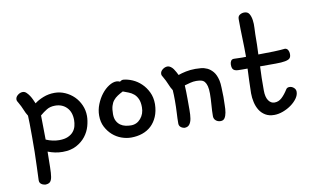

<svg xmlns="http://www.w3.org/2000/svg" viewBox="-77 -730 1818 1092"><g transform="rotate(-10 832.0 -184.0)"><path d="M33.2 -286.1Q25.4 -296.9 25.4 -305.7Q25.4 -320.3 39.1 -331.1Q52.7 -341.8 67.4 -341.8Q79.1 -341.8 88.4 -333Q97.7 -324.2 105.5 -312.5Q113.3 -300.8 119.1 -287.6Q125 -274.4 128.9 -265.6Q148.4 -281.2 179.2 -293.5Q210 -305.7 245.1 -305.7Q276.4 -305.7 305.2 -293Q334 -280.3 356 -258.8Q377.9 -237.3 391.1 -207.5Q404.3 -177.7 404.3 -144.5Q404.3 -117.2 395.5 -85.9Q386.7 -54.7 366.2 -28.3Q345.7 -2 313 15.6Q280.3 33.2 233.4 33.2Q210.9 33.2 189.5 28.8Q168 24.4 148.4 16.6Q147.5 71.3 147 106.4Q146.5 141.6 143.1 162.1Q139.6 182.6 130.4 190.9Q121.1 199.2 102.5 199.2Q88.9 197.3 79.6 189.9Q70.3 182.6 70.3 169.9V165L73.2 88.9Q75.2 48.8 75.7 5.4Q76.2 -38.1 76.2 -81.1Q76.2 -123 75.7 -157.7Q75.2 -192.4 74.2 -204.1Q63.5 -220.7 55.2 -241.7Q46.9 -262.7 33.2 -286.1ZM147.5 -192.4Q147.5 -165 148.4 -128.4Q149.4 -91.8 149.4 -52.7Q187.5 -36.1 225.6 -36.1Q255.9 -36.1 275.9 -44.9Q295.9 -53.7 307.6 -67.9Q319.3 -82 323.7 -99.6Q328.1 -117.2 328.1 -133.8Q328.1 -180.7 302.2 -207Q276.4 -233.4 235.4 -233.4Q207 -233.4 187 -221.2Q167 -209 147.5 -192.4Z M623 -303.7Q627 -306.6 631.8 -309.1Q636.7 -311.5 642.6 -311.5Q668 -309.6 695.3 -297.9Q722.7 -286.1 745.1 -264.6Q767.6 -243.2 782.2 -212.9Q796.9 -182.6 796.9 -143.6Q795.9 -102.5 782.7 -71.8Q769.5 -41 747.6 -20.5Q725.6 0 695.8 10.3Q666 20.5 630.9 20.5Q603.5 20.5 575.2 10.3Q546.9 0 524.4 -20Q502 -40 487.3 -68.4Q472.7 -96.7 472.7 -133.8Q472.7 -167 485.4 -198.7Q498 -230.5 517.1 -254.9Q536.1 -279.3 559.1 -293.9Q582 -308.6 602.5 -308.6Q613.3 -308.6 623 -303.7ZM628.9 -246.1Q611.3 -237.3 597.2 -228Q583 -218.8 572.8 -206.1Q562.5 -193.4 557.1 -174.8Q551.8 -156.2 551.8 -128.9Q551.8 -104.5 560.1 -88.9Q568.4 -73.2 581.5 -64Q594.7 -54.7 610.8 -51.3Q627 -47.9 642.6 -47.9Q675.8 -47.9 698.2 -74.2Q720.7 -100.6 720.7 -138.7Q720.7 -168 712.4 -186.5Q704.1 -205.1 690.9 -216.3Q677.7 -227.5 661.1 -233.9Q644.5 -240.2 628.9 -246.1Z M869.1 -286.1Q861.3 -296.9 861.3 -305.7Q861.3 -320.3 875 -331.1Q888.7 -341.8 903.3 -341.8Q913.1 -341.8 921.9 -335.4Q930.7 -329.1 937 -320.3Q943.4 -311.5 948.7 -301.3Q954.1 -291 958 -283.2Q976.6 -290 1002.4 -295.4Q1028.3 -300.8 1057.6 -300.8Q1070.3 -300.8 1088.9 -299.3Q1107.4 -297.9 1125.5 -289.6Q1143.6 -281.2 1158.7 -263.2Q1173.8 -245.1 1181.6 -211.9Q1185.5 -194.3 1186 -168.9Q1186.5 -143.6 1187.5 -116.2Q1186.5 -92.8 1186.5 -68.8Q1186.5 -44.9 1183.1 -25.9Q1179.7 -6.8 1171.9 4.9Q1164.1 16.6 1148.4 16.6Q1131.8 16.6 1120.6 6.8Q1109.4 -2.9 1109.4 -18.6Q1109.4 -46.9 1112.3 -83Q1115.2 -119.1 1115.2 -148.4Q1115.2 -174.8 1110.8 -191.4Q1106.4 -208 1098.6 -217.3Q1090.8 -226.6 1078.1 -229.5Q1065.4 -232.4 1049.8 -232.4Q1033.2 -232.4 1016.1 -228Q999 -223.6 982.4 -218.8Q983.4 -200.2 983.9 -180.7Q984.4 -161.1 984.4 -139.6Q984.4 -105.5 984.4 -76.7Q984.4 -47.9 981 -26.9Q977.5 -5.9 967.8 6.3Q958 18.6 939.5 18.6Q925.8 16.6 917 8.8Q908.2 1 908.2 -11.7Q908.2 -41 910.2 -73.2Q912.1 -105.5 912.1 -142.6Q912.1 -161.1 911.6 -175.8Q911.1 -190.4 910.2 -204.1Q899.4 -220.7 891.1 -241.7Q882.8 -262.7 869.1 -286.1Z M1345.7 -108.4Q1346.7 -127.9 1346.7 -146.5Q1346.7 -165 1347.7 -182.6L1350.6 -251H1318.4Q1304.7 -251 1294.4 -251.5Q1284.2 -252 1276.4 -255.4Q1268.6 -258.8 1264.6 -266.6Q1260.7 -274.4 1260.7 -289.1Q1260.7 -300.8 1266.1 -310.1Q1271.5 -319.3 1283.2 -319.3Q1294.9 -319.3 1313 -318.4Q1331.1 -317.4 1353.5 -318.4Q1353.5 -372.1 1351.6 -424.8Q1349.6 -477.5 1349.6 -537.1Q1349.6 -553.7 1361.3 -561Q1373 -568.4 1386.7 -568.4Q1407.2 -568.4 1416 -553.2Q1424.8 -538.1 1427.7 -516.6Q1430.7 -495.1 1429.2 -472.2Q1427.7 -449.2 1427.7 -434.6Q1427.7 -373 1424.8 -319.3Q1471.7 -319.3 1514.2 -320.8Q1556.6 -322.3 1580.1 -325.2Q1591.8 -323.2 1597.2 -313Q1602.5 -302.7 1602.5 -291Q1602.5 -274.4 1595.2 -266.6Q1587.9 -258.8 1567.9 -254.9Q1547.9 -251 1513.2 -251Q1478.5 -251 1422.9 -251Q1420.9 -218.8 1420.4 -184.6Q1419.9 -150.4 1419.9 -112.3Q1419.9 -74.2 1433.6 -54.2Q1447.3 -34.2 1468.8 -34.2Q1492.2 -34.2 1510.7 -51.3Q1529.3 -68.4 1546.9 -96.7Q1552.7 -106.4 1566.4 -106.4Q1580.1 -106.4 1591.3 -96.7Q1602.5 -86.9 1602.5 -73.2Q1602.5 -53.7 1588.9 -34.7Q1575.2 -15.6 1553.7 0Q1532.2 15.6 1505.9 25.4Q1479.5 35.2 1455.1 35.2Q1424.8 35.2 1403.8 22.5Q1382.8 9.8 1370.1 -10.7Q1357.4 -31.2 1351.6 -57.1Q1345.7 -83 1345.7 -108.4Z"/></g></svg>

Font: Gamja Flower
Style: Regular
Weight: 400
Designer: YoonDesign Inc.
Foundry: YoonDesign Inc.
Version: Version 3.00;build 20171102